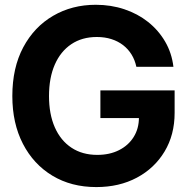

<svg xmlns="http://www.w3.org/2000/svg" viewBox="-20 -759 776 791"><path d="M376.7 11.7Q273.7 11.7 195.9 -35.2Q118 -82.1 74.4 -166.6Q30.8 -251 30.8 -363.3Q30.8 -479.7 75.7 -564Q120.7 -648.3 198.7 -693.8Q276.6 -739.3 374.6 -739.3Q437.2 -739.3 492.2 -720.9Q547.2 -702.6 590 -668.6Q632.8 -634.6 660.2 -587.8Q687.6 -541.1 694.5 -483.7H541.8Q535.9 -511.7 522 -534.3Q508.1 -556.9 487.1 -573.1Q466 -589.3 438.9 -597.9Q411.8 -606.6 379.1 -606.6Q317.9 -606.6 273.7 -576.9Q229.5 -547.2 205.7 -492.8Q181.9 -438.3 181.9 -363.3Q181.9 -288.7 205.8 -234.4Q229.7 -180.1 274.4 -150.5Q319 -120.9 380.7 -120.9Q431.7 -120.9 470.3 -140.4Q508.9 -159.8 530.6 -194.5Q552.4 -229.2 552.4 -275.2L588.1 -272.5H393.6V-386.7H699.4V-293.9Q699.4 -203.6 658 -134.8Q616.6 -65.9 543.9 -27.1Q471.3 11.7 376.7 11.7Z"/></svg>

Font: Inter Khmer Looped
Style: Regular
Weight: 400
Designer: Rasmus Andersson, Sovichet Tep
Foundry: Anagata Design
Version: Version 1.000